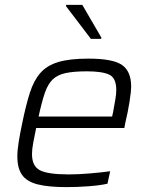

<svg xmlns="http://www.w3.org/2000/svg" viewBox="-20 -758 607 786"><path d="M253 8Q177 8 133 -3.5Q89 -15 70 -42.5Q51 -70 51 -117Q51 -143 56.5 -177Q62 -211 71 -254Q86 -327 102 -377.5Q118 -428 145 -459Q172 -490 218.5 -504Q265 -518 342 -518Q442 -518 479.5 -492Q517 -466 517 -403Q517 -385 510.5 -343Q504 -301 493 -255L489 -234H128Q121 -200 116 -173.5Q111 -147 111 -127Q111 -78 143.5 -61Q176 -44 262 -44Q300 -44 347.5 -48Q395 -52 431 -57L420 -6Q390 1 343 4.5Q296 8 253 8ZM138 -281H439L443 -299Q448 -328 452 -350Q456 -372 456 -389Q456 -439 427 -452.5Q398 -466 336 -466Q283 -466 249.5 -459Q216 -452 196 -433Q176 -414 163.5 -377.5Q151 -341 138 -281ZM352 -599 250 -733 251 -738H317L395 -604L394 -599Z"/></svg>

Font: Saira Light
Style: Italic
Weight: 300
Italic angle: -12°
Designer: Hector Gatti with collaboration of the Omnibus-Type team
Foundry: Omnibus-Type
Version: Version 1.100; ttfautohint (v1.8.3)